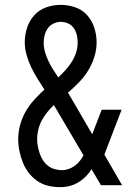

<svg xmlns="http://www.w3.org/2000/svg" viewBox="-20 -763 540 791"><path d="M226 8Q201 8 177 2Q153 -4 133 -18Q113 -32 98 -51.5Q83 -71 74 -94Q65 -117 60 -141Q55 -165 55 -190Q55 -219 63 -248.5Q71 -278 86 -304Q101 -330 121 -352Q141 -374 163 -394Q148 -417 134 -439.5Q120 -462 108.5 -486Q97 -510 89.5 -536.5Q82 -563 82 -589Q82 -619 91.5 -648.5Q101 -678 121.5 -700.5Q142 -723 171 -733Q200 -743 230 -743Q260 -743 289.5 -733Q319 -723 339 -700.5Q359 -678 368.5 -648.5Q378 -619 378 -589Q378 -558 368.5 -528Q359 -498 343 -472Q327 -446 305 -423.5Q283 -401 260 -381Q264 -375 267.5 -368.5Q271 -362 275 -356L360 -210L399 -311H481L421 -155Q418 -148 415.5 -140.5Q413 -133 410 -126L483 0H396L357 -66Q340 -38 313 -18.5Q286 1 254 6Q247 7 240 7.5Q233 8 226 8ZM220 -444Q235 -458 249.5 -474Q264 -490 275.5 -508Q287 -526 293.5 -546.5Q300 -567 300 -588Q300 -603 296.5 -618.5Q293 -634 284 -647Q275 -660 260.5 -666.5Q246 -673 230 -673Q215 -673 200.5 -666Q186 -659 177 -646.5Q168 -634 164 -618.5Q160 -603 160 -587Q160 -568 165.5 -548.5Q171 -529 179.5 -511.5Q188 -494 198.5 -477Q209 -460 220 -444ZM236 -62Q250 -62 263.5 -67Q277 -72 288 -80Q299 -88 308 -99Q317 -110 324 -123L208 -320Q206 -323 204.5 -325.5Q203 -328 202 -330Q187 -316 174.5 -300.5Q162 -285 152.5 -267.5Q143 -250 138 -230Q133 -210 133 -190Q133 -175 136 -159.5Q139 -144 144 -129.5Q149 -115 157.5 -102Q166 -89 178.5 -79.5Q191 -70 206 -66Q221 -62 236 -62Z"/></svg>

Font: Iosevka Web
Style: Regular
Weight: 400
Monospace: yes
Designer: Belleve Invis
Foundry: Belleve Invis
Version: Version 28.0.3; ttfautohint (v1.8.3)